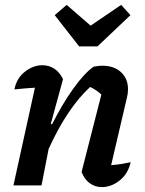

<svg xmlns="http://www.w3.org/2000/svg" viewBox="-20 -759 592 786"><path d="M35 0 123 -400Q106 -399 86.5 -397.5Q67 -396 39 -393Q48 -439 82 -465.5Q116 -492 153 -492Q180 -492 202 -478Q224 -464 238 -435L188 -252L193 -250Q235 -333 279.5 -395.5Q324 -458 363 -486Q385 -490 398 -490Q447 -490 475.5 -463.5Q504 -437 504 -394Q504 -377 500 -361L435 -83Q461 -85 479 -88Q497 -91 515 -95Q504 -47 469.5 -20Q435 7 397 7Q370 7 348 -8.5Q326 -24 314 -55L395 -372Q373 -392 349 -403Q303 -361 260 -297Q217 -233 179 -149L150 0ZM304 -569 204 -697 253 -739 351 -654 476 -739 514 -697 379 -569Z"/></svg>

Font: Piazzolla SemiBold
Style: Italic
Weight: 600
Italic angle: -11.3°
Designer: Juan Pablo del Peral
Foundry: Huerta Tipografica
Version: Version 1.330